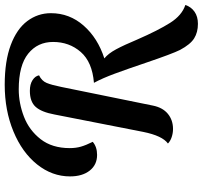

<svg xmlns="http://www.w3.org/2000/svg" viewBox="-42 -680 839 794"><g transform="rotate(-90 377.0 -282.5)"><path d="M611 -134Q649 -47 680 2Q711 51 754 65Q746 89 726 103Q706 117 676 117Q641 117 616 101.5Q591 86 568 43Q552 11 515 -98Q489 -175 470 -226.5Q451 -278 432 -313Q518 -320 559.5 -367.5Q601 -415 601 -482Q601 -546 552.5 -585Q504 -624 405 -624Q348 -624 292 -602.5Q236 -581 199 -533.5Q162 -486 162 -413Q162 -388 168 -367Q174 -346 188 -318Q167 -300 134 -300Q93 -300 69 -330.5Q45 -361 45 -412Q45 -486 94.5 -548Q144 -610 231 -646Q318 -682 424 -682Q522 -682 588.5 -657Q655 -632 687.5 -588.5Q720 -545 720 -491Q720 -414 668.5 -355.5Q617 -297 533 -270Q553 -254 570.5 -221.5Q588 -189 611 -134ZM415 -448 338 -70Q330 -29 304 -7.5Q278 14 241 14Q224 14 207.5 8.5Q191 3 181 -7Q213 -30 229 -109L301 -476Q311 -530 332.5 -554Q354 -578 399 -578Q426 -578 443 -567Q460 -556 463 -540Q440 -529 431.5 -508.5Q423 -488 415 -448Z"/></g></svg>

Font: Sansita SW
Style: Italic
Weight: 400
Italic angle: -11°
Designer: Pablo Cosgaya
Foundry: Omnibus-Type
Version: Version 1.000